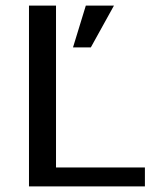

<svg xmlns="http://www.w3.org/2000/svg" viewBox="-20 -669 560 689"><path d="M84 -649H181V-68H500V0H84ZM288 -649H389L306 -499H242Z"/></svg>

Font: Play
Style: Regular
Weight: 400
Designer: Jonas Hecksher (Cyrillic expansion: Cyreal)
Foundry: Jonas Hecksher, Playtype, e-types AS
Version: Version 2.101; ttfautohint (v1.5.65-e2d9)